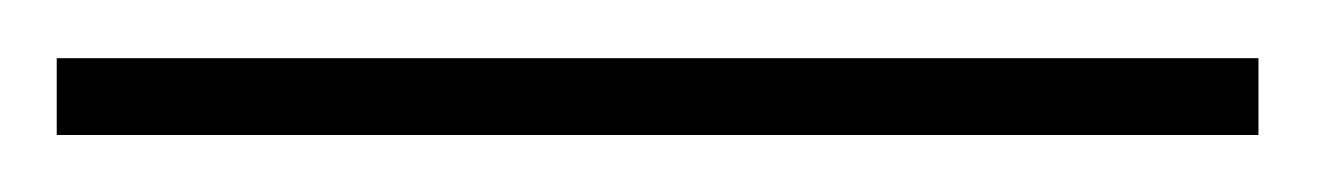

<svg xmlns="http://www.w3.org/2000/svg" viewBox="-20 -20 453 66"><path d="M412.6 26.4H-0.5V0H412.6Z"/></svg>

Font: Roboto Thin
Style: Regular
Weight: 250
Designer: Google
Version: Version 2.134; 2016